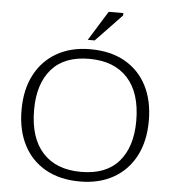

<svg xmlns="http://www.w3.org/2000/svg" viewBox="-61 -986 952 1052"><g transform="rotate(5 415.0 -460.0)"><path d="M412 -717Q523 -717 602 -672.5Q681 -628 723 -546.5Q765 -465 765 -354Q765 -241.5 722.2 -160Q679.5 -78.5 601.2 -34.2Q523 10 417.5 10Q307 10 228 -34.5Q149 -79 107 -160.5Q65 -242 65 -353Q65 -465.5 107.8 -547Q150.5 -628.5 228.5 -672.8Q306.5 -717 412 -717ZM419 -43Q556.5 -43 626.5 -123.8Q696.5 -204.5 696.5 -347Q696.5 -501 622.2 -582.5Q548 -664 410.5 -664Q273.5 -664 203.5 -583.2Q133.5 -502.5 133.5 -360Q133.5 -206 207.8 -124.5Q282 -43 419 -43ZM393 -767 494 -930H574.5V-917L431 -767Z"/></g></svg>

Font: Newsreader 6pt Light
Style: Regular
Weight: 300
Designer: Hugues Gentile
Foundry: Production Type
Version: Version 1.003; ttfautohint (v1.8.3)